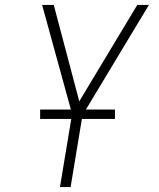

<svg xmlns="http://www.w3.org/2000/svg" viewBox="-20 -755 640 775"><path d="M222 0 271 -295 150 -735H197L300 -346L534 -735H581L313 -290L265 0ZM444 -275H142V-313H444Z"/></svg>

Font: Iosevka SS04 XLt Ex Obl
Style: Regular
Weight: 200
Width: 7
Italic angle: -9°
Monospace: yes
Designer: Belleve Invis
Foundry: Belleve Invis
Version: Version 19.0.0; ttfautohint (v1.8.4)